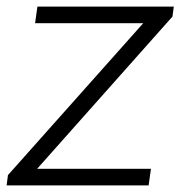

<svg xmlns="http://www.w3.org/2000/svg" viewBox="-27 -560 545 580"><path d="M-3 -31 428 -515 440 -490H79L86 -540H498L494 -510L62 -24L51 -50H429L422 0H-7Z"/></svg>

Font: Pathway Extreme 8pt Thin
Style: Italic
Weight: 100
Italic angle: -8°
Designer: Eduardo Rodriguez Tunni
Foundry: Eduardo Rodriguez Tunni
Version: Version 1.000